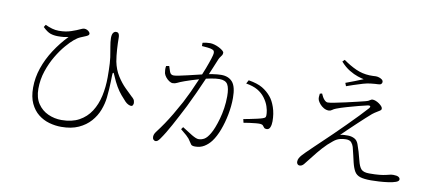

<svg xmlns="http://www.w3.org/2000/svg" viewBox="-73 -1078 3145 1388"><g transform="rotate(10 1500.0 -384.5)"><path d="M176 -657 187 -675Q213 -663 237.5 -656Q262 -649 287 -649Q315 -649 336.5 -652.5Q358 -656 377 -662.5Q396 -669 414 -676Q440 -687 449.5 -691.5Q459 -696 467 -696Q479 -696 488.5 -691Q498 -686 504 -679Q510 -672 510 -666Q510 -660 505.5 -655.5Q501 -651 490 -646Q473 -639 450.5 -629.5Q428 -620 405 -600Q383 -582 351 -545Q319 -508 288 -456Q257 -404 236 -341.5Q215 -279 215 -211Q215 -145 244 -102Q273 -59 319.5 -38Q366 -17 418 -17Q494 -17 547 -46Q600 -75 632.5 -125.5Q665 -176 679.5 -241.5Q694 -307 694 -380Q694 -437 691.5 -480.5Q689 -524 680 -570Q678 -583 675 -599.5Q672 -616 670 -633Q668 -650 668 -663Q668 -689 676.5 -701Q685 -713 698 -713Q708 -713 713 -708.5Q718 -704 720.5 -695Q723 -686 723 -674Q723 -637 726 -590Q729 -543 736 -502Q748 -443 776.5 -398.5Q805 -354 836.5 -323Q868 -292 889 -272Q898 -265 905 -255.5Q912 -246 913 -229Q913 -221 909 -213Q905 -205 896 -205Q888 -205 876 -210.5Q864 -216 852 -228Q834 -247 814.5 -270Q795 -293 776.5 -324.5Q758 -356 740 -399Q733 -419 728 -418.5Q723 -418 723 -396Q723 -377 722 -352Q721 -327 719.5 -297.5Q718 -268 714 -234Q709 -188 691 -141Q673 -94 638.5 -55Q604 -16 551.5 8Q499 32 425 32Q380 32 336 19.5Q292 7 256 -21.5Q220 -50 198 -97Q176 -144 176 -213Q176 -286 200.5 -357.5Q225 -429 268 -495Q311 -561 365 -617Q348 -613 330 -611Q312 -609 288 -609Q257 -609 232.5 -617.5Q208 -626 176 -657Z M1294 -119Q1335 -92 1368 -72.5Q1401 -53 1417 -53Q1440 -53 1460 -64.5Q1480 -76 1501 -112Q1512 -130 1523.5 -159.5Q1535 -189 1545.5 -226Q1556 -263 1562.5 -306Q1569 -349 1569 -394Q1569 -454 1553 -480.5Q1537 -507 1493 -507Q1468 -507 1433 -500.5Q1398 -494 1361.5 -484Q1325 -474 1294.5 -464Q1264 -454 1247 -448Q1211 -435 1196 -427Q1181 -419 1164 -419Q1152 -419 1137.5 -428.5Q1123 -438 1112 -452Q1101 -466 1097 -480Q1095 -488 1094 -504Q1093 -520 1096 -533L1118 -537Q1124 -518 1131.5 -496.5Q1139 -475 1161 -475Q1174 -475 1200.5 -480.5Q1227 -486 1259.5 -493.5Q1292 -501 1324.5 -509Q1357 -517 1383 -523Q1403 -528 1438.5 -533.5Q1474 -539 1500 -539Q1554 -539 1583 -505.5Q1612 -472 1612 -389Q1612 -330 1600 -267.5Q1588 -205 1567.5 -150.5Q1547 -96 1520 -60Q1499 -32 1470 -14Q1441 4 1403 4Q1380 4 1373 -5Q1366 -14 1356 -30Q1352 -37 1346 -44.5Q1340 -52 1325.5 -65.5Q1311 -79 1282 -102ZM1326 -720V-744Q1337 -747 1351 -749Q1365 -751 1381 -751Q1395 -751 1413 -746Q1431 -741 1447.5 -732.5Q1464 -724 1475 -715Q1486 -706 1486 -698Q1486 -688 1481.5 -680.5Q1477 -673 1471 -665.5Q1465 -658 1460 -647Q1449 -621 1432 -579.5Q1415 -538 1393 -487Q1371 -436 1346 -381.5Q1321 -327 1295 -274Q1273 -231 1253 -193Q1233 -155 1215 -122Q1197 -89 1180 -61Q1163 -33 1146 -9Q1137 4 1129.5 9.5Q1122 15 1114 15Q1107 15 1099.5 8Q1092 1 1092 -12Q1092 -21 1095 -30Q1098 -39 1106 -50Q1135 -88 1159 -123.5Q1183 -159 1208 -201Q1233 -243 1263 -298Q1282 -334 1303.5 -380Q1325 -426 1345.5 -475Q1366 -524 1382.5 -567.5Q1399 -611 1409 -642.5Q1419 -674 1419 -684Q1419 -692 1416.5 -698.5Q1414 -705 1403 -709Q1392 -714 1367.5 -716.5Q1343 -719 1326 -720ZM1688 -509 1702 -535Q1768 -524 1805 -502Q1842 -480 1869 -447Q1891 -421 1907 -375Q1923 -329 1923 -272Q1923 -247 1915.5 -228.5Q1908 -210 1890 -210Q1877 -210 1871.5 -216.5Q1866 -223 1860 -230.5Q1854 -238 1840 -239Q1830 -240 1807 -238Q1784 -236 1759.5 -232.5Q1735 -229 1718 -226L1712 -252Q1729 -255 1756.5 -260.5Q1784 -266 1810.5 -272Q1837 -278 1851 -283Q1867 -288 1870 -296.5Q1873 -305 1871 -324Q1870 -343 1860.5 -372.5Q1851 -402 1828 -433Q1806 -462 1773.5 -481Q1741 -500 1688 -509Z M2241 -533Q2252 -506 2265.5 -491Q2279 -476 2292 -476Q2306 -476 2341.5 -483Q2377 -490 2420 -499.5Q2463 -509 2501.5 -518.5Q2540 -528 2561 -533Q2581 -538 2590 -545.5Q2599 -553 2609 -553Q2619 -553 2632 -548Q2645 -543 2657 -534.5Q2669 -526 2677 -517Q2685 -508 2685 -499Q2685 -491 2676.5 -485Q2668 -479 2654 -471Q2640 -463 2622 -449Q2607 -436 2581.5 -413Q2556 -390 2526.5 -362Q2497 -334 2469 -307.5Q2441 -281 2421 -261Q2436 -265 2452 -265.5Q2468 -266 2479 -266Q2503 -266 2524.5 -255.5Q2546 -245 2556 -218Q2565 -194 2573.5 -165Q2582 -136 2590 -104Q2601 -58 2618 -40.5Q2635 -23 2676 -23Q2722 -23 2750.5 -26Q2779 -29 2796 -33Q2813 -37 2825.5 -40Q2838 -43 2851 -43Q2877 -43 2888.5 -36Q2900 -29 2900 -18Q2900 -5 2878 3Q2856 11 2823 15.5Q2790 20 2756 22Q2722 24 2698 24Q2646 24 2618 15Q2590 6 2576 -17.5Q2562 -41 2552 -82Q2547 -104 2540 -134Q2533 -164 2526 -191Q2521 -208 2509 -222.5Q2497 -237 2469 -237Q2447 -237 2424 -231Q2401 -225 2378 -206Q2341 -177 2308.5 -140.5Q2276 -104 2249 -68.5Q2222 -33 2201 -8Q2195 -1 2187.5 3.5Q2180 8 2170 8Q2161 8 2155 1Q2149 -6 2149 -16Q2149 -31 2156 -43.5Q2163 -56 2173.5 -67.5Q2184 -79 2196 -91Q2217 -112 2248.5 -142Q2280 -172 2313.5 -204Q2347 -236 2374 -262Q2413 -300 2455.5 -342.5Q2498 -385 2535.5 -424Q2573 -463 2595 -488Q2603 -498 2599 -503Q2595 -508 2583 -506Q2558 -501 2517 -490Q2476 -479 2433.5 -467Q2391 -455 2360 -443Q2342 -436 2332 -428Q2322 -420 2309 -420Q2290 -420 2272.5 -430Q2255 -440 2243 -454.5Q2231 -469 2226 -481Q2222 -492 2222.5 -504Q2223 -516 2225 -529ZM2345 -786 2360 -801Q2409 -766 2456 -745Q2503 -724 2555 -722Q2572 -721 2581 -722Q2590 -723 2602 -723Q2614 -723 2626.5 -719Q2639 -715 2648 -708Q2657 -701 2657 -690Q2657 -682 2650.5 -675.5Q2644 -669 2627 -669Q2617 -669 2606.5 -668Q2596 -667 2575 -665Q2552 -663 2519 -653.5Q2486 -644 2454 -633Q2422 -622 2402 -615L2393 -638Q2423 -649 2459.5 -663Q2496 -677 2519 -687Q2503 -690 2474 -699.5Q2445 -709 2411 -729.5Q2377 -750 2345 -786Z"/></g></svg>

Font: Early Summer Mincho VF
Style: Regular
Weight: 250
Designer: GuiWonder
Version: Version 1.002